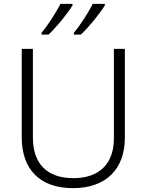

<svg xmlns="http://www.w3.org/2000/svg" viewBox="-20 -968 762 998"><path d="M525 -940V-948H462C440 -903 396 -836 364 -797V-788H400C443 -828 500 -899 525 -940ZM357 -940V-948H294C272 -903 228 -836 196 -797V-788H232C275 -828 332 -899 357 -940ZM629 -252V-714H572V-248C572 -118 497 -42 362 -42C225 -42 151 -116 151 -254V-714H93V-254C93 -88 187 10 359 10C531 10 629 -89 629 -252Z"/></svg>

Font: Noto Sans Gurmukhi Light
Style: Regular
Weight: 300
Designer: Jelle Bosma - Monotype Design Team
Foundry: Monotype Imaging Inc.
Version: Version 2.004